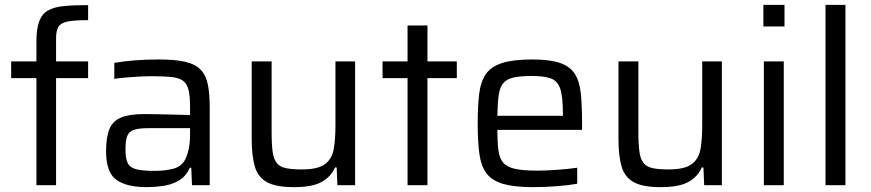

<svg xmlns="http://www.w3.org/2000/svg" viewBox="-20 -763 3589 791"><path d="M130 0V-441H26V-510H130V-591Q130 -644 141.5 -675Q153 -706 178 -720Q203 -734 243.5 -738Q284 -742 343 -742V-680Q288 -680 259.5 -674.5Q231 -669 221 -653Q211 -637 211 -605V-510H343V-441H211V0Z M585 8Q501 8 459 -22.5Q417 -53 417 -140Q417 -197 430.5 -230.5Q444 -264 478 -278.5Q512 -293 573 -293Q587 -293 620 -292.5Q653 -292 692 -291Q731 -290 763 -289V-321Q763 -366 757 -391.5Q751 -417 735 -429.5Q719 -442 688 -445.5Q657 -449 607 -449Q584 -449 554 -447.5Q524 -446 496 -443.5Q468 -441 451 -438V-504Q531 -518 635 -518Q703 -518 744.5 -508Q786 -498 807.5 -475Q829 -452 836.5 -414Q844 -376 844 -321V0H771L768 -72H762Q746 -36 716.5 -19Q687 -2 652 3Q617 8 585 8ZM615 -59Q658 -59 692.5 -67.5Q727 -76 743 -106Q763 -146 763 -209V-235H593Q554 -235 533 -228.5Q512 -222 504.5 -203.5Q497 -185 497 -147Q497 -110 506 -91.5Q515 -73 540.5 -66Q566 -59 615 -59Z M1191 8Q1116 8 1079 -13Q1042 -34 1029.5 -78Q1017 -122 1017 -191V-510H1099V-219Q1099 -167 1103.5 -136.5Q1108 -106 1121 -90.5Q1134 -75 1159 -70Q1184 -65 1224 -65Q1290 -65 1319 -87Q1348 -109 1355 -149.5Q1362 -190 1362 -247V-510H1443V0H1370L1367 -73H1360Q1345 -37 1307 -14.5Q1269 8 1191 8Z M1659 0V-441H1556V-510H1659V-658H1741V-510H1862V-441H1741V0Z M2177 8Q2100 8 2054 -5Q2008 -18 1985 -48Q1962 -78 1955 -128.5Q1948 -179 1948 -254Q1948 -325 1954 -375.5Q1960 -426 1981.5 -457.5Q2003 -489 2049 -503.5Q2095 -518 2173 -518Q2246 -518 2287.5 -503.5Q2329 -489 2348.5 -458Q2368 -427 2373 -377Q2378 -327 2378 -255V-228H2029Q2029 -176 2033.5 -143Q2038 -110 2054 -92Q2070 -74 2103.5 -67Q2137 -60 2195 -60Q2231 -60 2277 -63.5Q2323 -67 2358 -72V-6Q2326 0 2275 4Q2224 8 2177 8ZM2029 -286H2299V-296Q2299 -365 2288 -397.5Q2277 -430 2249 -440Q2221 -450 2171 -450Q2123 -450 2095 -443.5Q2067 -437 2053 -420Q2039 -403 2034.5 -370.5Q2030 -338 2029 -286Z M2702 8Q2627 8 2590 -13Q2553 -34 2540.5 -78Q2528 -122 2528 -191V-510H2610V-219Q2610 -167 2614.5 -136.5Q2619 -106 2632 -90.5Q2645 -75 2670 -70Q2695 -65 2735 -65Q2801 -65 2830 -87Q2859 -109 2866 -149.5Q2873 -190 2873 -247V-510H2954V0H2881L2878 -73H2871Q2856 -37 2818 -14.5Q2780 8 2702 8Z M3125 -654V-743H3212V-654ZM3127 0V-510H3209V0Z M3381 0V-743H3463V0Z"/></svg>

Font: Saira
Style: Regular
Weight: 400
Designer: Hector Gatti with collaboration of the Omnibus-Type team
Foundry: Omnibus-Type
Version: Version 1.100; ttfautohint (v1.8.3)